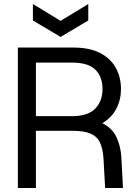

<svg xmlns="http://www.w3.org/2000/svg" viewBox="-20 -937 680 957"><path d="M69 0V-700H345Q427 -700 479.5 -672.5Q532 -645 557.5 -598.5Q583 -552 583 -493Q583 -440 560 -395.5Q537 -351 490 -323Q538 -299 559.5 -255.5Q581 -212 585 -152L593 0H504L496 -144Q493 -194 479 -225Q465 -256 432.5 -270.5Q400 -285 342 -285H159V0ZM159 -358H339Q418 -358 454.5 -395.5Q491 -433 491 -493Q491 -554 455.5 -589.5Q420 -625 339 -625H159ZM282 -753 144 -835V-917L282 -833L420 -917V-835Z"/></svg>

Font: HostGroteskRegular
Style: Regular
Weight: 400
Designer: Doukan Karapınar based on Poppins by Indian Type Foundry, Jonny Pinhorn
Foundry: Element Type
Version: Version 1.001; ttfautohint (v1.8.4.7-5d5b)